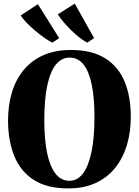

<svg xmlns="http://www.w3.org/2000/svg" viewBox="-20 -1030 768 1062"><path d="M359 12Q240 12.5 166.2 -35.2Q92.5 -83 58.5 -168Q24.5 -253 24.5 -363.5Q24.5 -448.5 46.2 -519.8Q68 -591 111.5 -643.5Q155 -696 220 -724.8Q285 -753.5 371.5 -753.5Q489.5 -753.5 562.8 -707Q636 -660.5 669.8 -577.5Q703.5 -494.5 703.5 -384.5Q703.5 -299.5 681.8 -227.2Q660 -155 616.8 -101.2Q573.5 -47.5 509 -17.8Q444.5 12 359 12ZM364 -30Q408 -30 438.8 -70.2Q469.5 -110.5 486 -189.5Q502.5 -268.5 502.5 -384Q502.5 -490 487.2 -563Q472 -636 441.5 -673.8Q411 -711.5 365 -711.5Q320.5 -711.5 289.2 -673Q258 -634.5 241.5 -557.2Q225 -480 225 -364Q225 -259 240.5 -184.2Q256 -109.5 286.8 -69.8Q317.5 -30 364 -30ZM269 -794.5Q249 -804.5 224 -822Q199 -839.5 173.8 -860.8Q148.5 -882 127.5 -903.8Q106.5 -925.5 94.5 -944.5L189.5 -1007L307.5 -819L270 -794.5ZM462 -794.5Q433 -810 401.5 -837.2Q370 -864.5 342.8 -895Q315.5 -925.5 299.5 -950.5L393.5 -1010L500.5 -819L463 -794.5Z"/></svg>

Font: Merriweather 96pt Black
Style: Regular
Weight: 900
Version: Version 2.100